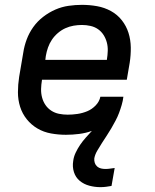

<svg xmlns="http://www.w3.org/2000/svg" viewBox="-20 -548 640 792"><path d="M394 224Q371 224 348.5 218Q326 212 309 198Q292 184 285 162Q278 140 282 116Q284 99 292 82Q300 65 310.5 49.5Q321 34 334 19.5Q347 5 359 -8Q334 1 306.5 4.5Q279 8 252 8Q221 8 190.5 2.5Q160 -3 134.5 -18Q109 -33 90.5 -56Q72 -79 63 -107.5Q54 -136 54 -167.5Q54 -199 59 -231L76 -331Q80 -358 90 -385Q100 -412 117 -436Q134 -460 158 -478.5Q182 -497 208.5 -508.5Q235 -520 263 -524Q291 -528 318 -528Q350 -528 380.5 -522.5Q411 -517 437.5 -502.5Q464 -488 482.5 -464.5Q501 -441 510 -412.5Q519 -384 519.5 -352.5Q520 -321 515 -289L503 -219H153V-217Q150 -199 149.5 -181Q149 -163 153.5 -146Q158 -129 167.5 -115Q177 -101 191.5 -91.5Q206 -82 223.5 -78.5Q241 -75 259 -75Q279 -75 299.5 -78Q320 -81 339.5 -89Q359 -97 374.5 -113Q390 -129 394 -149H489Q487 -132 482 -115Q477 -98 471 -82Q465 -66 456.5 -50Q448 -34 439 -18.5Q430 -3 420 12Q410 27 400.5 42Q391 57 381.5 73Q372 89 369 105Q368 115 371 124Q374 133 381 139Q388 145 397 147Q406 149 415 149Q425 149 434.5 147.5Q444 146 453 145L440 219Q429 221 417.5 222.5Q406 224 394 224ZM167 -301H421V-303Q424 -321 424.5 -339Q425 -357 420.5 -373.5Q416 -390 407 -404Q398 -418 384.5 -427.5Q371 -437 353.5 -441Q336 -445 318 -445Q301 -445 283.5 -442Q266 -439 249.5 -431.5Q233 -424 218.5 -411.5Q204 -399 194 -384Q184 -369 178 -352Q172 -335 169 -317Z"/></svg>

Font: Iosevka Md Ex Obl
Style: Regular
Weight: 500
Width: 7
Italic angle: -9°
Monospace: yes
Designer: Belleve Invis
Foundry: Belleve Invis
Version: Version 32.5.0; ttfautohint (v1.8.4)